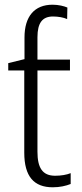

<svg xmlns="http://www.w3.org/2000/svg" viewBox="-20 -785 346 815"><path d="M203 -765C126 -765 84 -715 84 -626V-534L15 -517V-486H83V-137C83 -36 124 10 204 10C234 10 260 4 280 -4V-50C263 -43 239 -39 214 -39C160 -39 139 -73 139 -141V-486H277V-532H139V-627C139 -688 160 -715 205 -715C227 -715 250 -711 265 -704L266 -753C252 -759 229 -765 203 -765Z"/></svg>

Font: Noto Sans SemiCondensed Light
Style: Regular
Weight: 300
Width: 4
Designer: Monotype Design Team
Foundry: Monotype Imaging Inc.
Version: Version 2.013